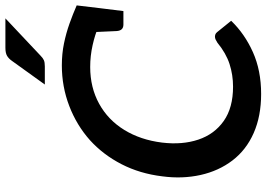

<svg xmlns="http://www.w3.org/2000/svg" viewBox="-158 -821 987 711"><g transform="rotate(-90 335.5 -465.5)"><path d="M343 8Q261 8 198.5 -19.5Q136 -47 97 -98Q58 -149 43 -216.5Q28 -284 38 -358Q48 -441 83 -509Q118 -577 172 -626Q227 -675 298.5 -702.5Q370 -730 449 -730Q492 -730 530.5 -722Q569 -714 604 -701.5Q639 -689 671 -675L661 -591L593 -594Q564 -607 524 -616Q484 -625 443 -625Q367 -625 307 -592Q247 -559 210 -499Q173 -439 163 -359Q154 -284 174 -224.5Q194 -165 243 -130.5Q292 -96 370 -96Q414 -96 454 -109Q494 -122 533 -154Q539 -158 544.5 -160.5Q550 -163 555 -163Q559 -163 563.5 -161.5Q568 -160 572 -155L614 -103Q566 -53 498 -22.5Q430 8 343 8ZM572 -615 661 -591 650 -502H600Q589 -502 583 -508Q577 -514 576 -527ZM514 -939H623L485 -809Q476 -800 468 -796.5Q460 -793 445 -793H378L465 -914Q474 -927 484.5 -933Q495 -939 514 -939Z"/></g></svg>

Font: Aleo SemiBold
Style: Italic
Weight: 600
Italic angle: -7°
Designer: Alessio Laiso
Foundry: Alessio Laiso
Version: Version 2.001;gftools[0.9.29]